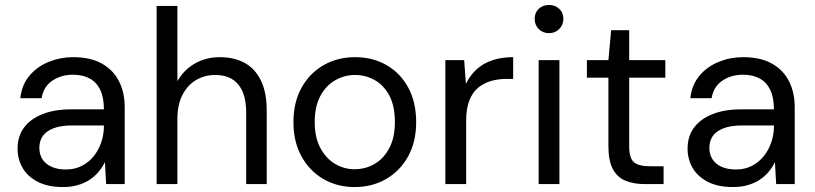

<svg xmlns="http://www.w3.org/2000/svg" viewBox="-20 -744 3292 776"><path d="M234 12Q173 12 132 -9.5Q91 -31 71 -66Q51 -101 51 -143Q51 -194 77.5 -229Q104 -264 152.5 -283Q201 -302 266 -302H400Q400 -349 385.5 -380Q371 -411 343 -426.5Q315 -442 275 -442Q227 -442 191.5 -418Q156 -394 148 -347H62Q68 -401 99 -438Q130 -475 177 -494Q224 -513 275 -513Q345 -513 391 -487.5Q437 -462 460.5 -416.5Q484 -371 484 -310V0H409L404 -89Q394 -68 378.5 -49.5Q363 -31 342.5 -17.5Q322 -4 295 4Q268 12 234 12ZM247 -59Q282 -59 310.5 -73.5Q339 -88 359 -113Q379 -138 389.5 -169.5Q400 -201 400 -234V-237H273Q225 -237 195 -225Q165 -213 152 -193Q139 -173 139 -147Q139 -120 151.5 -100.5Q164 -81 188 -70Q212 -59 247 -59Z M613 0V-720H697V-416Q723 -462 768 -487.5Q813 -513 868 -513Q926 -513 968.5 -490Q1011 -467 1034.5 -418.5Q1058 -370 1058 -297V0H975V-288Q975 -364 943 -402.5Q911 -441 850 -441Q807 -441 772.5 -420.5Q738 -400 717.5 -360.5Q697 -321 697 -264V0Z M1413 12Q1343 12 1287 -20.5Q1231 -53 1198.5 -112Q1166 -171 1166 -250Q1166 -331 1199 -390Q1232 -449 1288.5 -481Q1345 -513 1415 -513Q1486 -513 1542 -481Q1598 -449 1630 -390Q1662 -331 1662 -250Q1662 -171 1629.5 -112Q1597 -53 1540.5 -20.5Q1484 12 1413 12ZM1413 -60Q1457 -60 1494 -81.5Q1531 -103 1553.5 -145.5Q1576 -188 1576 -251Q1576 -315 1554 -357Q1532 -399 1495 -420Q1458 -441 1415 -441Q1373 -441 1335.5 -420Q1298 -399 1275 -356.5Q1252 -314 1252 -251Q1252 -188 1275 -145.5Q1298 -103 1334.5 -81.5Q1371 -60 1413 -60Z M1780 0V-501H1856L1863 -405Q1880 -440 1906.5 -464Q1933 -488 1970 -500.5Q2007 -513 2054 -513V-425H2025Q1993 -425 1964 -416.5Q1935 -408 1912.5 -389.5Q1890 -371 1877 -338Q1864 -305 1864 -257V0Z M2157 0V-501H2241V0ZM2199 -610Q2174 -610 2157.5 -626.5Q2141 -643 2141 -668Q2141 -693 2157.5 -708.5Q2174 -724 2199 -724Q2223 -724 2240 -708.5Q2257 -693 2257 -668Q2257 -643 2240 -626.5Q2223 -610 2199 -610Z M2585 0Q2540 0 2507 -14Q2474 -28 2456.5 -61.5Q2439 -95 2439 -152V-430H2352V-501H2439L2450 -622H2523V-501H2669V-430H2523V-152Q2523 -105 2542 -88.5Q2561 -72 2609 -72H2662V0Z M2942 12Q2881 12 2840 -9.5Q2799 -31 2779 -66Q2759 -101 2759 -143Q2759 -194 2785.5 -229Q2812 -264 2860.5 -283Q2909 -302 2974 -302H3108Q3108 -349 3093.5 -380Q3079 -411 3051 -426.5Q3023 -442 2983 -442Q2935 -442 2899.5 -418Q2864 -394 2856 -347H2770Q2776 -401 2807 -438Q2838 -475 2885 -494Q2932 -513 2983 -513Q3053 -513 3099 -487.5Q3145 -462 3168.5 -416.5Q3192 -371 3192 -310V0H3117L3112 -89Q3102 -68 3086.5 -49.5Q3071 -31 3050.5 -17.5Q3030 -4 3003 4Q2976 12 2942 12ZM2955 -59Q2990 -59 3018.5 -73.5Q3047 -88 3067 -113Q3087 -138 3097.5 -169.5Q3108 -201 3108 -234V-237H2981Q2933 -237 2903 -225Q2873 -213 2860 -193Q2847 -173 2847 -147Q2847 -120 2859.5 -100.5Q2872 -81 2896 -70Q2920 -59 2955 -59Z"/></svg>

Font: DM Sans 17pt
Style: Regular
Weight: 400
Version: Version 4.004;gftools[0.9.30]